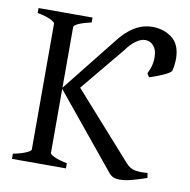

<svg xmlns="http://www.w3.org/2000/svg" viewBox="-73 -692 763 771"><g transform="rotate(10 308.5 -306.5)"><path d="M500 -433Q510 -453 514 -470.5Q518 -488 517 -502Q517 -531 503 -547Q489 -563 469 -563Q450 -563 429.5 -547.5Q409 -532 393 -509L244 -329L481 -63Q498 -43 521.5 -39.5Q545 -36 570 -39L573 -19Q545 -9 515.5 -1Q486 7 463 7Q449 7 438 2.5Q427 -2 417 -15L172 -314L351 -539Q413 -620 488 -620Q534 -620 568 -594.5Q602 -569 603 -511Q603 -488 597 -461Q595 -455 579.5 -446.5Q564 -438 544 -430.5Q524 -423 509 -418ZM24 0V-21Q58 -28 77 -36.5Q96 -45 96 -51V-564Q96 -570 78 -579Q60 -588 24 -595V-615H244V-595Q212 -588 193 -579.5Q174 -571 174 -564V-51Q174 -45 191.5 -36.5Q209 -28 244 -21V0Z"/></g></svg>

Font: ChillKai
Style: Regular
Weight: 400
Designer: ChillType
Foundry: 寒蝉字型
Version: Version 2.000